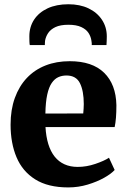

<svg xmlns="http://www.w3.org/2000/svg" viewBox="-20 -848 584 880"><path d="M293 11Q200 11 141.5 -25.8Q83 -62.5 55.8 -127.2Q28.5 -192 28.5 -276.5Q28.5 -345 48 -399Q67.5 -453 103.2 -490.8Q139 -528.5 188.8 -548Q238.5 -567.5 299.5 -567.5Q403 -567.5 457.2 -514.5Q511.5 -461.5 513.5 -366Q513.5 -333 511.5 -308.5Q509.5 -284 505.5 -265.5H188.5Q191 -221.5 201.5 -187.5Q212 -153.5 230.5 -130.2Q249 -107 275.5 -95Q302 -83 336.5 -83Q376.5 -83 417 -96.8Q457.5 -110.5 479.5 -125L505.5 -69Q490.5 -52 457.8 -33.5Q425 -15 382 -2Q339 11 293 11ZM188 -327.5 361.5 -328Q362.5 -338.5 363.2 -349.5Q364 -360.5 364 -371Q364 -431 346.5 -466.5Q329 -502 284.5 -502Q264 -502 247 -494.2Q230 -486.5 217 -467.5Q204 -448.5 196.5 -414.5Q189 -380.5 188 -327.5ZM293.5 -828.5Q346 -828.5 385.5 -809.8Q425 -791 447.2 -757.5Q469.5 -724 469.5 -681Q469.5 -672 469 -660Q468.5 -648 468 -641.5H400.5Q401 -645 400.5 -650.2Q400 -655.5 399 -661.5Q396.5 -680 385.8 -696.8Q375 -713.5 352.5 -724Q330 -734.5 293.5 -734.5Q256.5 -734.5 234 -723.8Q211.5 -713 200.5 -696.2Q189.5 -679.5 186.5 -661Q186 -655.5 185.8 -650.2Q185.5 -645 185.5 -641.5H116.5Q115 -648 114.8 -660Q114.5 -672 114.5 -681.5Q114.5 -724.5 136.2 -757.8Q158 -791 198.2 -809.8Q238.5 -828.5 293.5 -828.5Z"/></svg>

Font: Merriweather 24pt ExtraBold
Style: Regular
Weight: 800
Version: Version 2.100